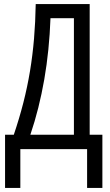

<svg xmlns="http://www.w3.org/2000/svg" viewBox="-20 -734 543 945"><path d="M421.4 -713.9V-70.8H483.9V190.9H408.7V0H80.1V190.9H4.9V-70.8H47.9Q75.2 -151.4 95 -228.8Q114.7 -306.2 127.7 -384.3Q140.6 -462.4 147.5 -543.9Q154.3 -625.5 155.8 -713.9ZM343.8 -644.5H228.5Q225.6 -565.4 218 -490.2Q210.4 -415 198 -343.5Q185.5 -272 168.5 -203.9Q151.4 -135.7 129.4 -70.8H343.8Z"/></svg>

Font: Open Sans Condensed
Style: Regular
Weight: 400
Width: 3
Designer: Monotype Design Team
Foundry: Monotype Imaging Inc.
Version: Version 3.000